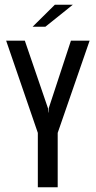

<svg xmlns="http://www.w3.org/2000/svg" viewBox="-20 -792 405 812"><path d="M140 0V-230L6 -620H85L183 -334L184 -316H185L186 -334L280 -620H359L224 -230V0ZM118 -679 212 -772H288L172 -679Z"/></svg>

Font: Smooch Sans Thin SemiBold
Style: Regular
Weight: 600
Version: Version 1.010